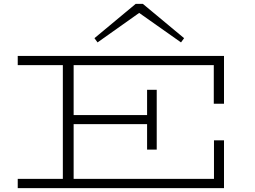

<svg xmlns="http://www.w3.org/2000/svg" viewBox="-20 -976 1321 996"><path d="M1089 -438V-638H362V-379H743V-510H793V-200H743V-332H362V-48H1090V-248H1142V0H72V-48H306V-638H72V-686H1142V-438ZM470 -778 684 -956H721L935 -778L919 -756L702 -909L486 -756Z"/></svg>

Font: BioRhyme Expanded Light
Style: Regular
Weight: 300
Width: 7
Designer: Aoife Mooney
Foundry: Aoife Mooney Type
Version: Version 1.001